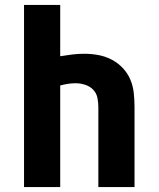

<svg xmlns="http://www.w3.org/2000/svg" viewBox="-20 -755 640 775"><path d="M77 0V-735H223V-528Q247 -532 271 -535Q295 -538 320 -538Q348 -538 376 -533Q404 -528 429.5 -515Q455 -502 475 -481Q495 -460 506 -434Q517 -408 520 -379.5Q523 -351 523 -323V0H377V-323Q377 -342 373 -361Q369 -380 355.5 -393.5Q342 -407 323 -413Q304 -419 285 -419Q269 -419 253.5 -416.5Q238 -414 223 -410V0Z"/></svg>

Font: Iosevka Custom Heavy Extended
Style: Regular
Weight: 900
Width: 7
Monospace: yes
Designer: Belleve Invis
Foundry: Belleve Invis
Version: Version 11.2.4; ttfautohint (v1.8.4)